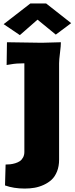

<svg xmlns="http://www.w3.org/2000/svg" viewBox="-20 -844 429 1104"><path d="M154.8 -824.2H245.1L389.2 -710.9L300.8 -645L195.8 -731L94.2 -642.1L1 -705.1ZM330.1 -601.1Q330.1 -580.6 325 -540.3Q319.8 -500 319.8 -480V74.2Q319.8 111.8 308.1 141.4Q296.4 170.9 277.1 189Q257.8 207 231.4 219Q205.1 231 178.5 235.6Q151.9 240.2 122.1 240.2Q58.6 240.2 8.8 222.2L12.2 102.1Q26.4 102.1 39.6 100.6Q52.7 99.1 68.1 94.5Q83.5 89.8 94.5 82.3Q105.5 74.7 112.8 61Q120.1 47.4 120.1 29.8V-480Q73.2 -480 42 -474.1L18.1 -470.2L20 -601.1L220.2 -598.1Z"/></svg>

Font: Zantroke
Style: Regular
Weight: 500
Foundry: gluk
Version: Version 0.36